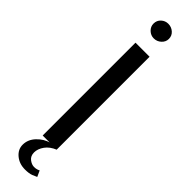

<svg xmlns="http://www.w3.org/2000/svg" viewBox="-276 -610 724 724"><g transform="rotate(45 86.5 -247.5)"><path d="M49 0V-495H124V0ZM86 -555Q70 -555 58 -566.5Q46 -578 46 -594Q46 -611 58 -622Q70 -633 86 -633Q103 -633 115.5 -622Q128 -611 128 -594Q128 -578 115.5 -566.5Q103 -555 86 -555ZM92 138Q62 138 41 120.5Q20 103 20 78Q20 50 41 28Q62 6 89 -1L125 0Q98 11 84.5 30Q71 49 71 68Q71 87 84 97Q97 107 110 107Q118 107 124.5 105Q131 103 134 101L145 125Q139 128 126.5 133Q114 138 92 138Z"/></g></svg>

Font: Alumni Sans Thin Medium
Style: Regular
Weight: 500
Version: Version 1.018